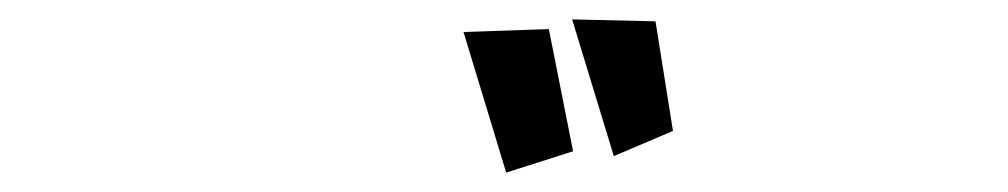

<svg xmlns="http://www.w3.org/2000/svg" viewBox="-20 -620 1040 198"><path d="M570 -600 613 -459 674 -485 656 -598ZM458 -587 502 -442 571 -464 546 -590Z"/></svg>

Font: Super Mario
Style: Regular
Weight: 400
Version: Version 1.0